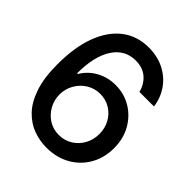

<svg xmlns="http://www.w3.org/2000/svg" viewBox="-206 -864 1001 1001"><g transform="rotate(45 294.5 -363.5)"><path d="M300.8 9.8Q252.4 9.8 205.3 -7.3Q158.2 -24.4 119.6 -64.2Q81.1 -104 58.1 -171.4Q35.2 -238.8 35.2 -338.9Q35.2 -465.3 68.8 -554.4Q102.5 -643.6 164.3 -690.4Q226.1 -737.3 310.5 -737.3Q375 -737.3 425.5 -711.7Q476.1 -686 507.6 -641.1Q539.1 -596.2 546.9 -538.6H439.5Q428.2 -584 395.5 -612.5Q362.8 -641.1 310.5 -641.1Q230.5 -641.1 185.8 -571.5Q141.1 -502 141.1 -377.9H146.5Q174.3 -424.3 221.7 -450.4Q269 -476.6 326.7 -476.6Q389.6 -476.6 441.2 -445.8Q492.7 -415 523.2 -361.1Q553.7 -307.1 553.7 -237.3Q553.7 -167.5 522.2 -111.6Q490.7 -55.7 433.8 -22.9Q377 9.8 300.8 9.8ZM300.3 -82.5Q342.3 -82.5 375.5 -103Q408.7 -123.5 428 -158.4Q447.3 -193.4 447.3 -236.3Q447.3 -278.3 428.5 -312.5Q409.7 -346.7 377 -366.9Q344.2 -387.2 302.7 -387.2Q261.2 -387.2 227.5 -366.2Q193.8 -345.2 174.1 -310.5Q154.3 -275.9 154.3 -235.4Q154.3 -194.3 173.3 -159.7Q192.4 -125 225.3 -103.8Q258.3 -82.5 300.3 -82.5Z"/></g></svg>

Font: Inter Tight Medium
Style: Regular
Weight: 500
Designer: Rasmus Andersson
Foundry: rsms
Version: Version 3.004; ttfautohint (v1.8.4.7-5d5b)